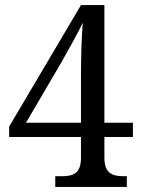

<svg xmlns="http://www.w3.org/2000/svg" viewBox="-20 -734 556 754"><path d="M197 0H478V-42H466C424 -42 390 -51 390 -114V-196H502V-252H390V-714H298L16 -237V-196H298V-114C298 -51 265 -42 222 -42H197ZM82 -252 221 -489C243 -527 292 -616 305 -645C300 -583 298 -496 298 -438V-252Z"/></svg>

Font: Noto Serif Georgian SemiCondensed
Style: Regular
Weight: 400
Width: 4
Designer: Monotype Design Team, Akaki Razmadze
Foundry: Google LLC
Version: Version 2.003